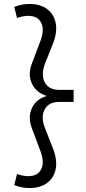

<svg xmlns="http://www.w3.org/2000/svg" viewBox="-20 -731 434 970"><path d="M129 -711Q184 -711 218.5 -685Q253 -659 261.5 -613.5Q270 -568 248 -512L208 -411Q186 -354 206 -315.5Q226 -277 278 -277H352V-216H278Q226 -216 205.5 -177.5Q185 -139 208 -82L248 20Q270 77 261.5 122Q253 167 218.5 193Q184 219 129 219Q109 219 91 215.5Q73 212 52 204L66 148Q96 159 125 159Q171 158 188 124Q205 90 186 37L140 -86Q120 -141 142 -186.5Q164 -232 217 -246Q164 -262 142 -307Q120 -352 140 -407L186 -529Q205 -582 188 -616Q171 -650 125 -651Q96 -651 66 -640L52 -696Q73 -704 91 -707.5Q109 -711 129 -711Z"/></svg>

Font: Red Hat Text VF
Style: Regular
Weight: 400
Designer: Pentagram, MCKL
Foundry: Pentagram, MCKL
Version: Version 1.023